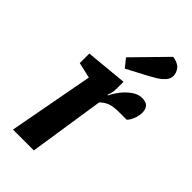

<svg xmlns="http://www.w3.org/2000/svg" viewBox="-232 -805 866 866"><g transform="rotate(45 201.0 -371.5)"><path d="M43 0 119 -408 44 -425V-486L243 -505V-457Q243 -446 240 -433.5Q237 -421 233 -412H237Q246 -432 264.5 -456Q283 -480 306.5 -496.5Q330 -513 354 -513Q380 -513 391 -500.5Q402 -488 402 -466Q402 -446 393.5 -425Q385 -404 374 -394H329Q286 -394 265.5 -385Q245 -376 231 -361L176 0ZM205 -551 173 -591 322 -743Q356 -738 370 -720.5Q384 -703 384 -682Q384 -664 369 -648Q354 -632 333.5 -620Q313 -608 298 -600Z"/></g></svg>

Font: Faustina VF Beta
Style: Italic
Weight: 400
Italic angle: -8°
Designer: Alfonso Garcia
Foundry: Omnibus-Type
Version: Version 1.006